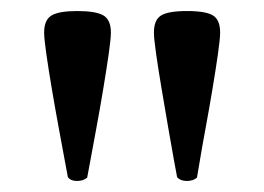

<svg xmlns="http://www.w3.org/2000/svg" viewBox="-20 -779 479 348"><path d="M138 -457Q131 -451 119.5 -451Q108 -451 103 -458Q102 -463 97.5 -487.5Q93 -512 86.5 -547Q80 -582 74 -617.5Q68 -653 64 -681Q60 -709 60 -720Q60 -743 73.5 -751Q87 -759 120 -759Q154 -759 167.5 -751Q181 -743 181 -720Q181 -709 177 -681Q173 -653 167 -617Q161 -581 154.5 -546Q148 -511 143.5 -486.5Q139 -462 138 -457ZM337 -457Q330 -451 318.5 -451Q307 -451 301 -458Q300 -463 295.5 -487.5Q291 -512 285 -547Q279 -582 273 -617.5Q267 -653 263 -681Q259 -709 259 -720Q259 -743 272 -751Q285 -759 319 -759Q353 -759 366 -751Q379 -743 379 -720Q379 -709 375 -681Q371 -653 365 -617Q359 -581 352.5 -546Q346 -511 342 -486.5Q338 -462 337 -457Z"/></svg>

Font: Zen Antique
Style: Regular
Weight: 400
Designer: Yoshimichi Ohira
Foundry: Positype
Version: Version 1.001